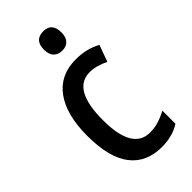

<svg xmlns="http://www.w3.org/2000/svg" viewBox="-236 -804 874 874"><g transform="rotate(-45 200.5 -367.5)"><path d="M249 10Q150 10 97 -58Q44 -126 44 -267Q44 -402 98 -476Q152 -550 253 -550Q290 -550 321 -542Q352 -534 376 -520L347 -440Q325 -451 302 -457.5Q279 -464 257 -464Q145 -464 145 -267Q145 -75 257 -75Q287 -75 314 -83.5Q341 -92 367 -106V-22Q343 -6 312.5 2Q282 10 249 10ZM239 -745Q294 -745 294 -683Q294 -652 279 -636.5Q264 -621 239 -621Q213 -621 197.5 -636.5Q182 -652 182 -683Q182 -745 239 -745Z"/></g></svg>

Font: Noto Sans Ethiopic Condensed Medium
Style: Regular
Weight: 500
Width: 3
Designer: Monotype Design Team
Foundry: Monotype Imaging Inc.
Version: Version 2.102; ttfautohint (v1.8.4.7-5d5b)